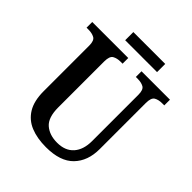

<svg xmlns="http://www.w3.org/2000/svg" viewBox="-230 -990 1146 1146"><g transform="rotate(45 342.5 -417.5)"><path d="M348 10Q273 10 218 -12.5Q163 -35 132.5 -85Q102 -135 102 -217V-602Q102 -644 81.5 -655Q61 -666 32 -666H15V-714H319V-666H302Q273 -666 252.5 -654.5Q232 -643 232 -598V-210Q232 -125 271.5 -90.5Q311 -56 376 -56Q444 -56 480.5 -97Q517 -138 517 -211V-602Q517 -644 497 -655Q477 -666 448 -666H431V-714H671V-666H653Q623 -666 603 -654.5Q583 -643 583 -598V-209Q583 -109 525.5 -49.5Q468 10 348 10ZM231 -776V-845H500V-776Z"/></g></svg>

Font: Noto Serif Ethiopic SemiCondensed SemiBold
Style: Regular
Weight: 600
Width: 4
Designer: Monotype Design Team
Foundry: Monotype Imaging Inc.
Version: Version 2.102; ttfautohint (v1.8.4.7-5d5b)